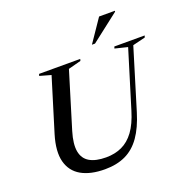

<svg xmlns="http://www.w3.org/2000/svg" viewBox="-158 -1066 1194 1225"><g transform="rotate(-20 439.0 -453.5)"><path d="M234.5 -290Q210 -208.5 219.5 -157.2Q229 -106 270.2 -82Q311.5 -58 381.5 -58Q441 -58 488.8 -80Q536.5 -102 572.8 -151.2Q609 -200.5 634 -283.5L753 -671.5L667.5 -692.5L671.5 -705H877.5L873.5 -692.5L788 -671.5L663 -262Q634 -166.5 591.5 -106Q549 -45.5 489.2 -17.2Q429.5 11 349 11Q251.5 11 189.2 -24.2Q127 -59.5 108.2 -130.8Q89.5 -202 122 -309.5L233 -671L156.5 -692.5L160.5 -705H440L436.5 -692.5L350.5 -670ZM541 -764.5 645.5 -918H753L752 -912L562 -764.5Z"/></g></svg>

Font: Newsreader 60pt Medium
Style: Italic
Weight: 500
Italic angle: -17°
Designer: Hugues Gentile
Foundry: Production Type
Version: Version 1.003